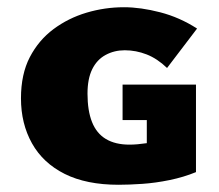

<svg xmlns="http://www.w3.org/2000/svg" viewBox="-20 -503 606 531"><path d="M308 8Q219 8 159 -22Q99 -52 68.5 -106.5Q38 -161 38 -231Q38 -298 62.5 -345Q87 -392 128 -422.5Q169 -453 219.5 -468Q270 -483 323 -483Q369 -483 423 -469Q477 -455 525 -424L442 -315Q415 -341 385.5 -352.5Q356 -364 325 -364Q296 -364 272 -351Q248 -338 235 -311.5Q222 -285 222 -244Q222 -197 234.5 -165.5Q247 -134 273 -118.5Q299 -103 338 -103Q359 -103 385.5 -107Q412 -111 440 -120L386 -28V-171H319V-269H522V-27Q488 -13 449 -5Q410 3 373.5 5.5Q337 8 308 8Z"/></svg>

Font: Ysabeau SC Black
Style: Regular
Weight: 900
Designer: Christian Thalmann (Catharsis Fonts)
Version: Version 2.001;gftools[0.9.30]; featfreeze: smcp